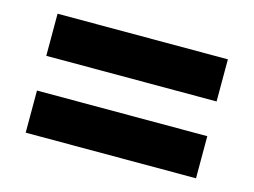

<svg xmlns="http://www.w3.org/2000/svg" viewBox="-57 -541 663 502"><g transform="rotate(15 274.5 -290.0)"><path d="M44 -337V-451H505V-337ZM44 -129V-243H505V-129Z"/></g></svg>

Font: Nunito Sans 7pt SemiCondensed Black
Style: Regular
Weight: 900
Width: 4
Designer: Vernon Adams
Foundry: Vernon Adams
Version: Version 3.101;gftools[0.9.27]